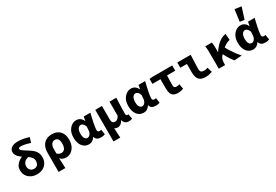

<svg xmlns="http://www.w3.org/2000/svg" viewBox="78 -2139 5245 3644"><g transform="rotate(-30 2700.0 -316.5)"><path d="M297.2 12Q230.7 12 175.3 -15.1Q119.9 -42.3 86.3 -93.3Q52.8 -144.2 52.8 -215.5Q52.8 -276.1 82 -319.8Q111.3 -363.5 157.5 -392.5Q203.7 -421.6 254.6 -438.2L321.6 -358.5Q262.3 -346.3 227.1 -311.6Q191.9 -277 191.9 -217.5Q191.9 -182 207.1 -157.2Q222.3 -132.4 247.1 -119.5Q271.8 -106.6 300.5 -106.6Q331.1 -106.6 354.6 -118.7Q378 -130.8 391.4 -156.8Q404.8 -182.9 404.8 -223.9Q404.8 -262.2 385.4 -290.4Q365.9 -318.5 334.4 -342.3Q302.9 -366 265.3 -388.9Q226.8 -413.9 188.7 -441.8Q150.5 -469.7 125.5 -506.1Q100.5 -542.4 100.5 -591.2Q100.5 -640 147 -676.3Q193.6 -712.6 291 -712.6Q348.9 -712.6 410.4 -701.1Q472 -689.6 528.4 -670.7L495.3 -561.6Q438 -581.1 385.2 -592.4Q332.5 -603.8 290.7 -603.8Q264.8 -603.8 253 -596.3Q241.3 -588.8 241.3 -576.7Q241.3 -559.3 261 -541.2Q280.8 -523 314.9 -501.9Q349.1 -480.9 392.2 -452.8Q443.3 -420.7 477.7 -388.3Q512 -355.8 529.6 -316.1Q547.2 -276.4 547.2 -222.6Q547.2 -152.9 517.1 -100.2Q487 -47.5 431.3 -17.7Q375.6 12 297.2 12Z M672.1 176.7V-237.2Q672.1 -331.5 704.1 -391.3Q736 -451 791.1 -479.6Q846.2 -508.1 915.4 -508.1Q1026.8 -508.1 1089.9 -442Q1153.1 -376 1153.1 -255.9Q1153.1 -170.8 1122.6 -110.8Q1092.1 -50.8 1043.6 -19.4Q995.1 12 941.1 12Q907.7 12 872.6 0.4Q837.5 -11.1 810.5 -43.3Q812.3 -5.2 814.1 31.6Q815.8 68.4 817.5 104.3Q819.1 140.2 820.7 176.7ZM906.8 -108.3Q932.9 -108.3 954.4 -123.4Q975.8 -138.4 989.1 -170.7Q1002.4 -202.9 1002.4 -254.2Q1002.4 -298.8 992.2 -328.4Q982.1 -358 962 -372.9Q942 -387.8 910.1 -387.8Q881.4 -387.8 859 -371Q836.5 -354.2 823.7 -323.5Q810.9 -292.8 810.9 -250.6V-148.1Q834.4 -122.6 858.6 -115.5Q882.8 -108.3 906.8 -108.3Z M1438 12Q1349.5 12 1295.7 -56.6Q1242 -125.1 1242 -245.6Q1242 -328.1 1271.8 -386.7Q1301.7 -445.3 1349.1 -476.7Q1396.4 -508.1 1449.9 -508.1Q1479.3 -508.1 1505.1 -498.6Q1530.8 -489 1553.2 -467.6Q1575.5 -446.3 1591.6 -409.2H1595.3L1611 -496.1H1756.4Q1746.4 -453.2 1735.1 -405Q1723.9 -356.8 1714.2 -309.3Q1704.4 -261.9 1698.1 -221.2Q1691.8 -180.5 1691.8 -152.4Q1691.8 -127.6 1705.5 -117.1Q1719.1 -106.6 1739.8 -106.6Q1747.1 -106.6 1755.4 -108.3Q1763.7 -110 1772.3 -113L1790 -4.6Q1776.4 1.7 1754.7 6.9Q1733 12 1703.2 12Q1651.5 12 1620 -6.6Q1588.6 -25.2 1575.5 -70.3H1571.8Q1521.7 12 1438 12ZM1472.9 -108.3Q1494 -108.3 1513.1 -122.7Q1532.2 -137 1544.8 -161.4Q1557.4 -185.8 1559.7 -215.2L1566.1 -301.3Q1559 -323.2 1549 -339.7Q1539 -356.2 1527.4 -366.5Q1515.9 -376.8 1503.9 -382.3Q1491.9 -387.8 1480.8 -387.8Q1459 -387.8 1438.9 -373.4Q1418.8 -359 1405.7 -328Q1392.6 -296.9 1392.6 -247.2Q1392.6 -175.5 1414.3 -141.9Q1436 -108.3 1472.9 -108.3Z M1863.7 196.5V-496.1H2010.7V-208.7Q2010.7 -155.4 2028.2 -134.3Q2045.6 -113.2 2078.5 -113.2Q2097.6 -113.2 2114.1 -120.4Q2130.6 -127.6 2146.1 -144.4Q2161.6 -161.2 2175.8 -188.5V-496.1H2324.5Q2322 -438.1 2319.5 -373.1Q2316.9 -308.1 2315.6 -248.9Q2314.3 -189.7 2314.3 -148.2Q2314.3 -124.9 2324.5 -115.8Q2334.7 -106.6 2349.4 -106.6Q2354.1 -106.6 2357.7 -107.1Q2361.3 -107.6 2367.4 -108.6L2385 -0.2Q2373.2 4.9 2354.4 8.4Q2335.7 12 2311.2 12Q2263.1 12 2233.9 -10.9Q2204.8 -33.8 2192.3 -80.6H2188.7Q2169 -37.9 2138 -15.4Q2107.1 7.1 2070.9 7.1Q2052.3 7.1 2033.8 2.4Q2015.3 -2.3 2001.8 -17.9Q2002.6 21.5 2003.9 56.7Q2005.1 91.8 2006.9 125.5Q2008.7 159.2 2012.4 196.5Z M2638 12Q2549.5 12 2495.7 -56.6Q2442 -125.1 2442 -245.6Q2442 -328.1 2471.8 -386.7Q2501.7 -445.3 2549.1 -476.7Q2596.4 -508.1 2649.9 -508.1Q2679.3 -508.1 2705.1 -498.6Q2730.8 -489 2753.2 -467.6Q2775.5 -446.3 2791.6 -409.2H2795.3L2811 -496.1H2956.4Q2946.4 -453.2 2935.1 -405Q2923.9 -356.8 2914.2 -309.3Q2904.4 -261.9 2898.1 -221.2Q2891.8 -180.5 2891.8 -152.4Q2891.8 -127.6 2905.5 -117.1Q2919.1 -106.6 2939.8 -106.6Q2947.1 -106.6 2955.4 -108.3Q2963.7 -110 2972.3 -113L2990 -4.6Q2976.4 1.7 2954.7 6.9Q2933 12 2903.2 12Q2851.5 12 2820 -6.6Q2788.6 -25.2 2775.5 -70.3H2771.8Q2721.7 12 2638 12ZM2672.9 -108.3Q2694 -108.3 2713.1 -122.7Q2732.2 -137 2744.8 -161.4Q2757.4 -185.8 2759.7 -215.2L2766.1 -301.3Q2759 -323.2 2749 -339.7Q2739 -356.2 2727.4 -366.5Q2715.9 -376.8 2703.9 -382.3Q2691.9 -387.8 2680.8 -387.8Q2659 -387.8 2638.9 -373.4Q2618.8 -359 2605.7 -328Q2592.6 -296.9 2592.6 -247.2Q2592.6 -175.5 2614.3 -141.9Q2636 -108.3 2672.9 -108.3Z M3384.7 12Q3325.6 12 3290.7 -10.4Q3255.7 -32.9 3241.1 -73.6Q3226.5 -114.3 3226.5 -169.5V-380.8H3050.2V-490.5L3124.4 -496.1H3549.8V-380.8H3370.2Q3367.6 -320.3 3366.2 -263.1Q3364.9 -206 3364.9 -163.5Q3364.9 -131.6 3380.9 -119.1Q3396.9 -106.6 3422.9 -106.6Q3438.6 -106.6 3453.6 -109.9Q3468.6 -113.1 3488.8 -119.6L3508 -9.5Q3481.7 -0.6 3450.6 5.7Q3419.5 12 3384.7 12Z M3992.8 12Q3921.5 12 3880.7 -13.3Q3840 -38.6 3822.9 -84.9Q3805.8 -131.1 3805.8 -194V-380.8H3661.4V-496.1H3954.5Q3952.8 -444.9 3950.3 -387.3Q3947.7 -329.7 3946 -277.2Q3944.3 -224.6 3944.3 -188Q3944.3 -142.4 3965.6 -124.5Q3987 -106.6 4031.1 -106.6Q4046.3 -106.6 4067.7 -111.2Q4089 -115.8 4108.2 -123.7L4140 -15.6Q4115 -5.3 4079 3.4Q4042.9 12 3992.8 12Z M4284.7 0V-343.5Q4284.7 -373.3 4282.9 -415.1Q4281 -456.8 4273.4 -496.1H4418.7Q4424.6 -472.7 4426.5 -440.7Q4428.4 -408.6 4428.4 -373.6V-280.8H4432.4Q4469.6 -339.2 4514.3 -387.5Q4558.9 -435.9 4611.8 -467.7Q4664.6 -499.5 4725.2 -508.1L4736.9 -371Q4705.1 -364.4 4675 -351.3Q4644.8 -338.3 4613.7 -316.2Q4582.6 -294.2 4546 -260.7Q4509.3 -227.2 4464.5 -178.4Q4445.9 -157.4 4434.5 -121.2Q4423.1 -85.1 4423.1 -29.4V0ZM4619.8 10.9Q4598.9 -15.6 4575.8 -49.2Q4552.6 -82.7 4528.9 -123.4Q4505.3 -164.1 4481.4 -212L4575.4 -307.5Q4600.8 -256.8 4636.3 -200.5Q4671.8 -144.2 4711 -91.8Q4750.2 -39.5 4785.7 0Z M5038 12Q4949.5 12 4895.7 -56.6Q4842 -125.1 4842 -245.6Q4842 -328.1 4871.8 -386.7Q4901.7 -445.3 4949.1 -476.7Q4996.4 -508.1 5049.9 -508.1Q5079.3 -508.1 5105.1 -498.6Q5130.8 -489 5153.2 -467.6Q5175.5 -446.3 5191.6 -409.2H5195.3L5211 -496.1H5356.4Q5346.4 -453.2 5335.1 -405Q5323.9 -356.8 5314.2 -309.3Q5304.4 -261.9 5298.1 -221.2Q5291.8 -180.5 5291.8 -152.4Q5291.8 -127.6 5305.5 -117.1Q5319.1 -106.6 5339.8 -106.6Q5347.1 -106.6 5355.4 -108.3Q5363.7 -110 5372.3 -113L5390 -4.6Q5376.4 1.7 5354.7 6.9Q5333 12 5303.2 12Q5251.5 12 5220 -6.6Q5188.6 -25.2 5175.5 -70.3H5171.8Q5121.7 12 5038 12ZM5072.9 -108.3Q5094 -108.3 5113.1 -122.7Q5132.2 -137 5144.8 -161.4Q5157.4 -185.8 5159.7 -215.2L5166.1 -301.3Q5159 -323.2 5149 -339.7Q5139 -356.2 5127.4 -366.5Q5115.9 -376.8 5103.9 -382.3Q5091.9 -387.8 5080.8 -387.8Q5059 -387.8 5038.9 -373.4Q5018.8 -359 5005.7 -328Q4992.6 -296.9 4992.6 -247.2Q4992.6 -175.5 5014.3 -141.9Q5036 -108.3 5072.9 -108.3ZM5171.8 -558.4 5073.6 -572.6 5108.6 -830 5252 -808.5Z"/></g></svg>

Font: Source Code Pro ExtraLight
Style: Regular
Weight: 200
Monospace: yes
Designer: Paul D. Hunt, Teo Tuominen
Foundry: Adobe
Version: Version 1.026;hotconv 1.1.0;makeotfexe 2.6.0